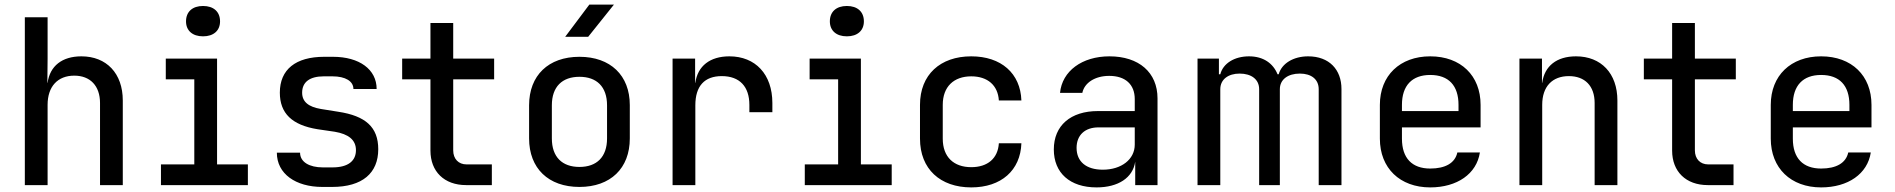

<svg xmlns="http://www.w3.org/2000/svg" viewBox="-20 -805 8240 835"><path d="M334 -560C250 -560 197 -518 187 -445H186L187 -550V-730H88V0H187V-349C187 -429 231 -476 303 -476C372 -476 415 -432 415 -357V0H514V-368C514 -486 443 -560 334 -560Z M863 -647C909 -647 937 -672 937 -712C937 -754 909 -779 863 -779C817 -779 789 -754 789 -712C789 -672 817 -647 863 -647ZM1058 0V-90H924V-550H701V-460H825V-90H680V0Z M1424 8C1557 8 1625 -53 1625 -156C1625 -252 1570 -301 1451 -319L1376 -331C1322 -340 1294 -362 1294 -402C1294 -448 1327 -473 1388 -473H1426C1482 -473 1517 -452 1517 -418H1618C1618 -503 1543 -558 1428 -558H1390C1266 -558 1197 -503 1197 -402C1197 -312 1250 -261 1361 -243L1436 -232C1495 -222 1528 -197 1528 -152C1528 -106 1495 -77 1426 -77H1384C1326 -77 1285 -100 1285 -141H1184C1184 -49 1266 8 1382 8Z M2119 0V-90H2009C1974 -90 1951 -114 1951 -151V-460H2129V-550H1951V-705H1852V-550H1729V-460H1852V-150C1852 -59 1912 0 2007 0Z M2538 -645 2650 -785H2543L2438 -645ZM2500 8C2635 8 2719 -73 2719 -203V-348C2719 -477 2635 -558 2500 -558C2365 -558 2281 -477 2281 -347V-203C2281 -73 2365 8 2500 8ZM2500 -79C2425 -79 2380 -122 2380 -203V-347C2380 -428 2425 -471 2500 -471C2575 -471 2620 -428 2620 -347V-203C2620 -122 2575 -79 2500 -79Z M3152 -560C3068 -560 3014 -518 3004 -445H3003V-550H2905V0H3004V-347C3004 -431 3044 -474 3119 -474C3197 -474 3239 -428 3239 -349V-317H3339V-357C3339 -482 3265 -560 3152 -560Z M3663 -647C3709 -647 3737 -672 3737 -712C3737 -754 3709 -779 3663 -779C3617 -779 3589 -754 3589 -712C3589 -672 3617 -647 3663 -647ZM3858 0V-90H3724V-550H3501V-460H3625V-90H3480V0Z M4204 10C4334 10 4418 -64 4422 -182H4324C4320 -116 4275 -78 4204 -78C4128 -78 4080 -122 4080 -202V-349C4080 -428 4128 -473 4204 -473C4275 -473 4320 -434 4324 -368H4422C4418 -486 4334 -560 4204 -560C4069 -560 3981 -480 3981 -349V-202C3981 -70 4069 10 4204 10Z M4805 -560C4686 -560 4599 -496 4590 -401H4687C4696 -445 4742 -475 4804 -475C4874 -475 4915 -438 4915 -374V-322H4755C4636 -322 4563 -259 4563 -155C4563 -53 4633 10 4749 10C4843 10 4907 -32 4917 -102V0H5014V-377C5014 -490 4933 -560 4805 -560ZM4776 -67C4704 -67 4662 -102 4662 -162C4662 -217 4698 -251 4757 -251H4915V-176C4915 -112 4857 -67 4776 -67Z M5669 -560C5605 -560 5554 -529 5541 -482H5536C5517 -529 5475 -560 5412 -560C5348 -560 5299 -529 5287 -482H5281V-550H5188V0H5287V-417C5287 -460 5322 -485 5371 -485C5422 -485 5456 -460 5456 -417V0H5546V-417C5546 -460 5582 -485 5633 -485C5683 -485 5715 -460 5715 -417V0H5814V-418C5814 -502 5761 -560 5669 -560Z M6419 -349C6419 -476 6333 -560 6200 -560C6068 -560 5981 -476 5981 -349V-202C5981 -74 6068 10 6200 10C6317 10 6402 -49 6416 -142H6318C6308 -96 6266 -72 6200 -72C6121 -72 6077 -117 6077 -202V-251H6419ZM6077 -349C6077 -433 6121 -479 6200 -479C6280 -479 6323 -433 6323 -349V-322H6077Z M6834 -560C6750 -560 6697 -518 6687 -445H6686V-550H6588V0H6687V-349C6687 -429 6731 -474 6803 -474C6872 -474 6915 -432 6915 -357V0H7014V-368C7014 -486 6943 -560 6834 -560Z M7519 0V-90H7409C7374 -90 7351 -114 7351 -151V-460H7529V-550H7351V-705H7252V-550H7129V-460H7252V-150C7252 -59 7312 0 7407 0Z M8119 -349C8119 -476 8033 -560 7900 -560C7768 -560 7681 -476 7681 -349V-202C7681 -74 7768 10 7900 10C8017 10 8102 -49 8116 -142H8018C8008 -96 7966 -72 7900 -72C7821 -72 7777 -117 7777 -202V-251H8119ZM7777 -349C7777 -433 7821 -479 7900 -479C7980 -479 8023 -433 8023 -349V-322H7777Z"/></svg>

Font: Tekne LDO Medium
Style: Regular
Weight: 500
Monospace: yes
Designer: Alessio Laiso, Mario Rullo, Paolo Rosset
Foundry: Alessio Laiso
Version: Version 1.000;hotconv 1.0.109;makeotfexe 2.5.65596